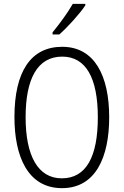

<svg xmlns="http://www.w3.org/2000/svg" viewBox="-20 -1060 642 997"><path d="M423 -1032V-1040H358C331 -993 293 -941 253 -892V-881H288C331 -919 394 -988 423 -1032ZM547 -451C547 -665 472 -817 303 -817C140 -817 55 -688 55 -452C55 -250 123 -83 302 -83C478 -83 547 -246 547 -451ZM113 -451C113 -650 174 -766 303 -766C426 -766 488 -655 488 -451C488 -247 428 -134 301 -134C177 -134 113 -251 113 -451Z"/></svg>

Font: Noto Sans Telugu UI Condensed Light
Style: Regular
Weight: 300
Width: 3
Designer: Jelle Bosma - Monotype Design Team
Foundry: Monotype Imaging Inc.
Version: Version 2.005